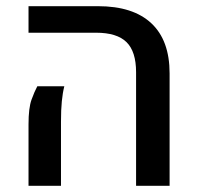

<svg xmlns="http://www.w3.org/2000/svg" viewBox="-20 -598 638 618"><path d="M418 0V-365.7Q418 -432.1 387.2 -462.4Q356.4 -492.7 289.1 -492.7H71.8V-578.1H295.4Q408.2 -578.1 467 -523.2Q525.9 -468.3 525.9 -361.8V0ZM71.8 0V-197.8Q71.8 -250.5 81.5 -277.3Q91.3 -304.2 100.1 -320.3H187Q181.6 -298.8 179 -272Q176.3 -245.1 176.3 -206.1V0Z"/></svg>

Font: Heebo Medium
Style: Regular
Weight: 500
Designer: Oded Ezer
Foundry: Ezer Type House
Version: Version 3.100